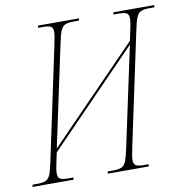

<svg xmlns="http://www.w3.org/2000/svg" viewBox="-102 -791 845 868"><g transform="rotate(-10 320.5 -357.0)"><path d="M-22 0 -20 -10H2Q27 -10 40.5 -16Q54 -22 61.5 -40.5Q69 -59 77 -98L187 -616Q191 -636 193.5 -649.5Q196 -663 196 -673Q196 -693 185.5 -698.5Q175 -704 150 -704H127L129 -714H317L315 -704H290Q265 -704 251.5 -698Q238 -692 230.5 -673.5Q223 -655 215 -616L116 -152L526 -574L535 -616Q544 -655 544 -673Q544 -693 533.5 -698.5Q523 -704 498 -704H473L475 -714H663L661 -704H638Q613 -704 599.5 -698Q586 -692 578.5 -673.5Q571 -655 563 -616L453 -98Q449 -79 446.5 -65Q444 -51 444 -41Q444 -22 454.5 -16Q465 -10 490 -10H513L511 0H323L325 -10H350Q375 -10 388.5 -16Q402 -22 409.5 -41Q417 -60 425 -98L523 -557L113 -135L105 -98Q96 -59 96 -41Q96 -22 106.5 -16Q117 -10 142 -10H168L166 0Z"/></g></svg>

Font: Noto Serif Display ExtraCondensed Thin
Style: Italic
Weight: 100
Width: 2
Italic angle: -12°
Designer: Monotype Design Team
Foundry: Monotype Imaging Inc.
Version: Version 2.009